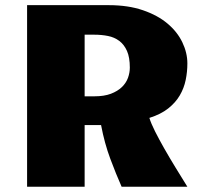

<svg xmlns="http://www.w3.org/2000/svg" viewBox="-20 -710 751 730"><path d="M83 -690.4H393.6Q467.3 -690.4 523.4 -671.1Q579.6 -651.9 616.9 -620.4Q654.3 -588.9 673.3 -549.1Q692.4 -509.3 692.4 -468.8Q692.4 -437 686 -406Q679.7 -375 663.6 -347.4Q647.5 -319.8 619.4 -297.6Q591.3 -275.4 547.9 -261.7Q554.2 -241.2 569.3 -210.9Q584.5 -180.7 604.5 -145.5Q624.5 -110.4 647.5 -72.8Q670.4 -35.2 692.4 0H442.4Q421.4 -47.4 399.4 -106.2Q377.4 -165 364.3 -234.4H301.8V0H83ZM338.9 -343.8Q376 -343.8 401.6 -353.5Q427.2 -363.3 443.4 -378.9Q459.5 -394.5 466.6 -414.1Q473.6 -433.6 473.6 -453.1Q473.6 -491.7 462.9 -516.1Q452.1 -540.5 433.6 -554.4Q415 -568.4 390.6 -573.2Q366.2 -578.1 338.4 -578.1H301.8V-343.8Z"/></svg>

Font: Candal
Style: Regular
Weight: 400
Designer: vernon adams
Foundry: vernon adams
Version: Version 1.000